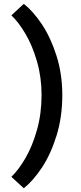

<svg xmlns="http://www.w3.org/2000/svg" viewBox="-20 -862 426 1013"><path d="M105.7 131.3 40 71Q78 34.7 114.5 -28.2Q151 -91 175.2 -176.8Q199.3 -262.7 199.3 -361Q199.3 -454 175.2 -537.8Q151 -621.7 114 -684.2Q77 -746.7 40 -781L105.7 -841.7Q155 -802.7 201.2 -733.5Q247.3 -664.3 278 -568.2Q308.7 -472 308.7 -360Q308.7 -243.7 278 -145.5Q247.3 -47.3 201.2 22.2Q155 91.7 105.7 131.3Z"/></svg>

Font: FreesentationVF
Style: Regular
Weight: 400
Designer: glyphs from Roboto by Christian Robertson / Hangul glyphs from Noto Sans CJK(Source Han Sans) by Jang Soo-young and Kang
Foundry: PT&
Version: Version 2.001;Glyphs 3.3.1 (3343)